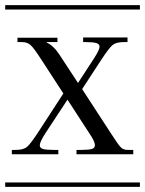

<svg xmlns="http://www.w3.org/2000/svg" viewBox="-29 -728 565 748"><path d="M-8.8 -708H516.1V-690.9H-8.8ZM-8.8 -17.1H516.1V0H-8.8ZM39.1 -581.1H194.8V-564H152.8V-562Q163.6 -558.1 176.8 -546.1Q189.9 -534.2 201.2 -517.1L274.9 -404.8L336.9 -500Q358.9 -534.2 358.9 -545.9Q358.9 -556.2 346.7 -560.1Q334.5 -564 306.2 -564H294.9V-582H467.8V-564H453.1Q423.3 -564 409.7 -552.7Q396 -541.5 366.2 -496.1L291 -380.9L400.9 -211.9Q405.8 -204.6 412.4 -194.6Q418.9 -184.6 421.9 -180.2Q424.8 -175.8 429.4 -169.2Q434.1 -162.6 436.3 -160.2Q438.5 -157.7 442.1 -153.8Q445.8 -149.9 448.5 -148.7Q451.2 -147.5 455.1 -146Q459 -144.5 462.9 -144.3Q466.8 -144 472.2 -144H490.2V-127H269V-144H288.1Q316.9 -144 328.9 -147.7Q340.8 -151.4 340.8 -162.1Q340.8 -177.2 318.8 -209L233.9 -339.8L147.9 -209Q126 -174.8 126 -162.1Q126 -151.4 138.2 -147.7Q150.4 -144 179.2 -144H198.2V-127H17.1V-144H32.2Q62 -144 75.7 -155.3Q89.4 -166.5 119.1 -211.9L217.8 -363.8L131.8 -496.1Q103.5 -540 90.6 -552Q77.6 -564 57.1 -564H39.1Z"/></svg>

Font: FoglihtenFr01
Style: Regular
Weight: 500
Version: Version 0.68